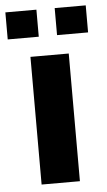

<svg xmlns="http://www.w3.org/2000/svg" viewBox="-83 -729 424 764"><g transform="rotate(-5 128.5 -347.5)"><path d="M52 0V-510H205V0ZM-32 -587V-695H92V-587ZM165 -587V-695H289V-587Z"/></g></svg>

Font: Saira Semi Condensed
Style: Bold
Weight: 700
Width: 4
Designer: Hector Gatti with collaboration of the Omnibus-Type team
Foundry: Omnibus-Type
Version: Version 1.001; ttfautohint (v1.8)